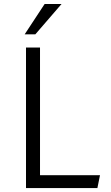

<svg xmlns="http://www.w3.org/2000/svg" viewBox="-20 -957 567 977"><path d="M112.3 0V-715.3H183.6V-65.4H488.8L475.6 0ZM105.5 -782.2 207 -936.5H293L159.7 -782.2Z"/></svg>

Font: Proza Libre
Style: Light
Weight: 300
Designer: Jasper de Waard
Foundry: Jasper de Waard
Version: Version 1.000; ttfautohint (v1.4.1.8-43bc)